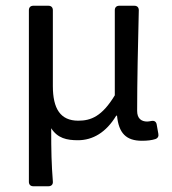

<svg xmlns="http://www.w3.org/2000/svg" viewBox="-20 -482 602 672"><path d="M81.1 -446.3V154.3C81.1 164.1 86.9 169.9 96.7 169.9H149.4C159.2 169.9 166 164.1 165 153.3C160.2 90.8 159.2 48.8 159.2 -33.2C181.6 2 213.9 8.8 252.9 8.8C304.7 8.8 351.6 -18.6 386.7 -77.1H389.6C395.5 -15.6 421.9 10.7 476.6 10.7C496.1 10.7 510.7 8.8 523.4 4.9C532.2 2 536.1 -4.9 534.2 -13.7L528.3 -46.9C526.4 -56.6 519.5 -60.5 509.8 -58.6C503.9 -57.6 500 -56.6 495.1 -56.6C474.6 -56.6 460 -67.4 460 -93.8C460 -197.3 462.9 -327.1 465.8 -446.3C465.8 -456.1 460 -461.9 450.2 -461.9H397.5C387.7 -461.9 381.8 -456.1 381.8 -446.3V-148.4C336.9 -74.2 297.9 -59.6 253.9 -59.6C191.4 -59.6 165 -101.6 165 -180.7V-446.3C165 -456.1 159.2 -461.9 149.4 -461.9H96.7C86.9 -461.9 81.1 -456.1 81.1 -446.3Z"/></svg>

Font: Ed Sans Neue
Style: Regular
Weight: 400
Designer: Stephen Hutchings
Version: Version 1.004;PS 001.004;hotconv 1.0.88;makeotf.lib2.5.64775